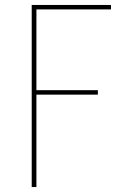

<svg xmlns="http://www.w3.org/2000/svg" viewBox="-20 -755 540 775"><path d="M108 0V-735H428V-717H127V-391H375V-373H127V0Z"/></svg>

Font: iosevka_custom_sans_ss08 Thin
Style: Regular
Weight: 100
Designer: Belleve Invis
Foundry: Belleve Invis
Version: Version 10.3.0; ttfautohint (v1.8.3)